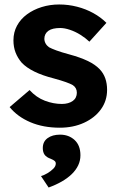

<svg xmlns="http://www.w3.org/2000/svg" viewBox="-20 -560 530 857"><path d="M23 -82 112 -158Q142 -125 180 -110.5Q218 -96 256 -96Q271 -96 283.5 -99.5Q296 -103 305 -109.5Q314 -116 318.5 -125.5Q323 -135 323 -146Q323 -168 305 -180Q295 -186 274 -193.5Q253 -201 220 -210Q169 -223 133.5 -240.5Q98 -258 77 -280Q59 -301 49.5 -325.5Q40 -350 40 -380Q40 -416 56 -445.5Q72 -475 100.5 -496Q129 -517 166 -528.5Q203 -540 244 -540Q285 -540 324 -530Q363 -520 396.5 -501.5Q430 -483 455 -458L379 -374Q361 -391 338.5 -405Q316 -419 292 -427Q268 -435 249 -435Q232 -435 218.5 -432Q205 -429 196 -422.5Q187 -416 182.5 -407Q178 -398 178 -387Q178 -376 183.5 -366Q189 -356 199 -349Q210 -343 231.5 -335Q253 -327 290 -317Q338 -304 371.5 -288Q405 -272 425 -251Q442 -233 450 -210Q458 -187 458 -159Q458 -110 430.5 -72Q403 -34 355 -12Q307 10 247 10Q173 10 115.5 -14.5Q58 -39 23 -82ZM163 226Q177 222 192 213Q207 204 218 193Q229 182 229 170Q229 163 224 158.5Q219 154 207 149Q187 142 179 130.5Q171 119 171 101Q171 72 192.5 56.5Q214 41 248 41Q287 41 313 65Q339 89 339 133Q339 157 329 178Q319 199 300.5 217Q282 235 256 250Q230 265 197 277Z"/></svg>

Font: Our Lexend SemiBold
Style: Regular
Weight: 600
Designer: Bonnie Shaver-Troup, Thomas Jockin
Foundry: Lexend
Version: Version 1.007